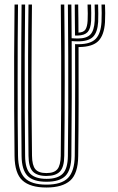

<svg xmlns="http://www.w3.org/2000/svg" viewBox="-20 -820 519 847"><path d="M184.8 7.2Q113.5 7.2 79.2 -23.8Q45 -54.8 44.2 -131.5Q43 -225.8 42.5 -338.5Q42 -451.2 42.4 -569.8Q42.8 -688.2 44.2 -800H59.5Q58.5 -723 58.1 -636.4Q57.8 -549.8 57.8 -461.1Q57.8 -372.5 58.1 -288.4Q58.5 -204.2 59.5 -132.5Q60.5 -65.2 89 -35.4Q117.5 -5.5 184.8 -5.5Q251.5 -5.5 280.1 -35.1Q308.8 -64.8 309.8 -132.2Q310.5 -197.8 311 -278.6Q311.5 -359.5 311.5 -448.1Q311.5 -536.8 311.2 -625.2Q315.8 -625 328.2 -625Q379.8 -625.5 402.2 -648.6Q424.8 -671.8 427.8 -723.5Q428.8 -740.8 428.6 -762.8Q428.5 -784.8 427.8 -800H443.2Q444 -784.8 444.1 -762.4Q444.2 -740 443.2 -722.5Q439.5 -665.2 414.2 -639.4Q389 -613.5 330.5 -612.5Q330 -612.5 329 -612.4Q328 -612.2 326.5 -612.2Q327 -492.5 326.8 -366.8Q326.5 -241 325 -131.5Q324.2 -54.2 289.8 -23.5Q255.2 7.2 184.8 7.2ZM184.8 -43.8Q143.5 -43.8 124.9 -63.4Q106.2 -83 105.8 -132.5Q104.5 -226.2 104 -338.6Q103.5 -451 103.9 -569.5Q104.2 -688 105.8 -800H121Q119.2 -639.5 119 -476.8Q118.8 -314 121.2 -132.5Q121.8 -90.5 136 -73.5Q150.2 -56.5 184.8 -56.5Q219 -56.5 233.1 -73.5Q247.2 -90.5 248 -132.5Q249.5 -254 249.9 -360.1Q250.2 -466.2 249.9 -572.4Q249.5 -678.5 248.2 -800H263.5Q264.5 -723.5 265 -637.2Q265.5 -551 265.5 -462.5Q265.5 -374 265 -289.6Q264.5 -205.2 263.5 -132.5Q263 -82.5 244.2 -63.1Q225.5 -43.8 184.8 -43.8ZM311 -663.2Q310.8 -684.8 310.6 -702.9Q310.5 -721 310.2 -743.4Q310 -765.8 309.8 -800H325Q325.2 -785.2 325.2 -778.9Q325.2 -772.5 325.4 -764.2Q325.5 -756 325.8 -736.6Q326 -717.2 326.2 -676.2Q348.5 -677 356.8 -689.6Q365 -702.2 366.5 -728.2Q367.2 -739.2 367.2 -760.2Q367.2 -781.2 366.2 -800H381.8Q382.5 -783.2 382.5 -761.9Q382.5 -740.5 382 -728.2Q380 -693 366.5 -678.5Q353 -664 323 -663.2Q320.8 -663.2 317 -663.2Q313.2 -663.2 311 -663.2ZM185.2 -18.2Q126.5 -18.2 101.2 -44.5Q76 -70.8 75.2 -131.8Q73.5 -290.5 73.5 -459.5Q73.5 -628.5 75.2 -800H90.8Q89.5 -693.5 89.1 -576.2Q88.8 -459 89.1 -344.5Q89.5 -230 90.8 -131.8Q91.2 -75 114 -53Q136.8 -31 185.2 -31Q233.8 -31 256.2 -53.2Q278.8 -75.5 279.5 -131.8Q280.8 -233 281.1 -345.4Q281.5 -457.8 281 -573.4Q280.5 -689 279.5 -800H294.8Q295.2 -760.8 295.5 -726.6Q295.8 -692.5 296 -651.2Q301.8 -651 310 -650.6Q318.2 -650.2 323.5 -650.2Q362 -650.2 378.8 -667.8Q395.5 -685.2 397.8 -728.5Q398.2 -740.2 398.4 -761.2Q398.5 -782.2 397.5 -800H412.8Q413.5 -781.5 413.6 -760Q413.8 -738.5 413 -723Q410.2 -677.5 390.4 -657.5Q370.5 -637.5 323 -637.5Q317.2 -637.5 309.1 -637.9Q301 -638.2 296.2 -638.8Q296.8 -525.5 296.5 -392.5Q296.2 -259.5 294.8 -131.8Q294.2 -70.5 268.9 -44.4Q243.5 -18.2 185.2 -18.2Z"/></svg>

Font: Big Shoulders Inline Display Medium
Style: Regular
Weight: 500
Designer: Patric King
Foundry: XO Type Co
Version: Version 1.000